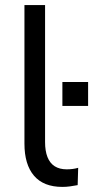

<svg xmlns="http://www.w3.org/2000/svg" viewBox="-20 -725 366 754"><path d="M225 9Q151 9 113.5 -35Q76 -79 76 -161V-705H157V-167Q157 -132 166.5 -108Q176 -84 195 -72Q214 -60 242 -60Q254 -60 265.5 -61.5Q277 -63 287 -66L285 2Q269 5 254.5 7Q240 9 225 9ZM225 -309V-403H326V-309Z"/></svg>

Font: Nunito Sans 12pt ExtraLight 12pt
Style: Regular
Weight: 400
Version: Version 3.101;gftools[0.9.27]